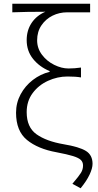

<svg xmlns="http://www.w3.org/2000/svg" viewBox="-20 -808 525 1029"><path d="M425 79Q425 61 413.5 49.5Q402 38 371.5 28.5Q341 19 283 8Q183 -10 124.5 -58Q66 -106 66 -204Q66 -257 90.5 -302.5Q115 -348 156 -379.5Q197 -411 246 -423V-427Q191 -450 157 -492.5Q123 -535 123 -593Q123 -645 149 -684.5Q175 -724 223 -745Q121 -745 46 -742V-788H463V-742H340Q298 -742 261.5 -724Q225 -706 202 -672Q179 -638 179 -592Q179 -549 205 -514.5Q231 -480 270.5 -460.5Q310 -441 347 -441Q380 -441 414 -446V-393Q387 -398 342 -398Q288 -398 237.5 -375Q187 -352 155 -309Q123 -266 123 -207Q123 -126 175.5 -88.5Q228 -51 321 -35Q405 -21 440.5 1Q476 23 476 70Q476 94 460 128Q444 162 412 201L368 177Q403 136 414 118Q425 100 425 79Z"/></svg>

Font: Nebula Sans Light
Style: Regular
Weight: 300
Designer: Paul D. Hunt for Adobe (as Source Sans)
Foundry: Nebula Entertainment & Broadcasting LLC
Version: Version 1.010